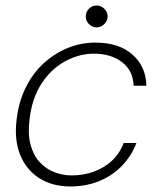

<svg xmlns="http://www.w3.org/2000/svg" viewBox="-20 -662 572 694"><path d="M234 12Q169 12 122 -18Q75 -48 53 -102Q31 -156 40 -229Q47 -292 72 -343.5Q97 -395 136 -431.5Q175 -468 223.5 -488Q272 -508 325 -508Q410 -508 459 -464.5Q508 -421 509 -352H463Q461 -407 421 -437.5Q381 -468 319 -468Q266 -468 215.5 -440.5Q165 -413 130.5 -360.5Q96 -308 87 -232Q80 -179 90 -140.5Q100 -102 122.5 -77Q145 -52 175.5 -40Q206 -28 239 -28Q282 -28 319 -41.5Q356 -55 384 -80.5Q412 -106 427 -145H473Q456 -100 422 -64Q388 -28 340 -8Q292 12 234 12ZM329 -563Q314 -563 302 -574.5Q290 -586 290 -602Q290 -619 301.5 -630.5Q313 -642 329 -642Q346 -642 357.5 -630Q369 -618 369 -602Q369 -587 357 -575Q345 -563 329 -563Z"/></svg>

Font: DM Sans 28pt ExtraLight
Style: Italic
Weight: 250
Italic angle: -10°
Version: Version 4.004;gftools[0.9.30]